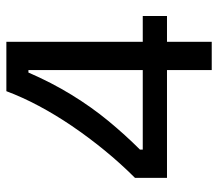

<svg xmlns="http://www.w3.org/2000/svg" viewBox="-62 -640 701 618"><g transform="rotate(-90 289.0 -330.5)"><path d="M26 -144V-247Q73 -294 115 -345.5Q157 -397 193 -450Q229 -503 257.5 -556.5Q286 -610 305 -661H464V0H373V-590H365Q333 -516 293.5 -451.5Q254 -387 209 -332.5Q164 -278 117 -231V-222H547V-144Z"/></g></svg>

Font: Bricolage Grotesque 24pt
Style: Regular
Weight: 400
Designer: Mathieu Triay
Foundry: Atelier Triay
Version: Version 1.001;gftools[0.9.33.dev8+g029e19f]